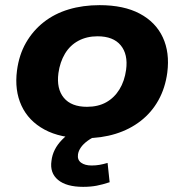

<svg xmlns="http://www.w3.org/2000/svg" viewBox="-20 -526 716 746"><path d="M309 11Q215 11 153 -22.5Q91 -56 63.5 -115.5Q36 -175 46 -252Q54 -313 81 -360Q108 -407 150 -440Q192 -473 247 -489.5Q302 -506 367 -506Q461 -506 523 -473Q585 -440 612.5 -381Q640 -322 630 -244Q622 -184 595.5 -136.5Q569 -89 526.5 -56Q484 -23 429 -6Q374 11 309 11ZM318 -111Q361 -111 392.5 -128.5Q424 -146 444 -178.5Q464 -211 470 -255Q478 -315 449 -350Q420 -385 359 -385Q317 -385 284.5 -367.5Q252 -350 232.5 -317.5Q213 -285 207 -242Q199 -181 228 -146Q257 -111 318 -111ZM303 200Q238 200 205.5 173Q173 146 180 99Q185 54 221 17Q257 -20 319 -44L359 0Q337 9 320.5 21Q304 33 294.5 46.5Q285 60 283 74Q280 95 295 106Q310 117 336 117Q352 117 366.5 114.5Q381 112 398 107L406 182Q379 191 355.5 195.5Q332 200 303 200Z"/></svg>

Font: Nunito Sans 10pt SemiExpanded ExtraBold
Style: Italic
Weight: 800
Width: 6
Italic angle: -9°
Designer: Vernon Adams
Foundry: Vernon Adams
Version: Version 3.101;gftools[0.9.27]